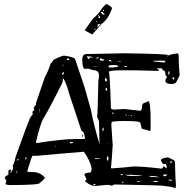

<svg xmlns="http://www.w3.org/2000/svg" viewBox="-20 -930 959 969"><path d="M417 -657.2 606.4 -661.1Q829.1 -658.2 829.1 -651.4Q829.1 -648.4 822.3 -647.5V-645.5H824.2Q834 -656.2 874 -660.2L877.9 -661.1Q881.8 -654.3 881.8 -647.5Q881.8 -596.7 886.7 -549.8L868.2 -512.7Q857.4 -505.9 845.7 -505.9Q814.5 -505.9 814.5 -524.4V-527.3Q816.4 -532.2 824.2 -542Q814.5 -545.9 814.5 -558.6Q814.5 -576.2 799.8 -576.2Q799.8 -585 797.9 -585H771.5V-584Q771.5 -582 783.2 -577.1V-574.2L775.4 -572.3L655.3 -575.2H592.8Q529.3 -575.2 529.3 -566.4Q534.2 -566.4 540 -382.8Q546.9 -377 551.8 -377H558.6L607.4 -379.9L686.5 -371.1Q697.3 -371.1 697.3 -398.4Q697.3 -409.2 720.7 -415L727.5 -419.9Q740.2 -419.9 740.2 -319.3V-279.3Q740.2 -270.5 735.4 -268.6Q724.6 -274.4 698.2 -279.3Q694.3 -279.3 688.5 -309.6Q688.5 -319.3 612.3 -319.3Q543 -319.3 543 -312.5L542 -297.9L548.8 -198.2Q545.9 -141.6 540 -82L543 -80.1Q616.2 -85 652.3 -89.8H654.3Q704.1 -89.8 793 -79.1H794.9Q801.8 -79.1 803.7 -89.8H809.6L819.3 -80.1H820.3L821.3 -85Q821.3 -102.5 813.5 -102.5L806.6 -100.6Q796.9 -107.4 792 -121.1Q792 -131.8 828.1 -135.7Q830.1 -135.7 852.5 -124Q863.3 -124 863.3 -103.5Q865.2 -20.5 868.2 8.8L865.2 18.6H860.4Q851.6 12.7 809.6 8.8Q809.6 4.9 553.7 1V2Q553.7 5.9 542 6.8L529.3 2.9H519.5L459 8.8Q438.5 8.8 408.2 -15.6L416 -23.4V-27.3L406.2 -47.9Q406.2 -58.6 438.5 -59.6L442.4 -74.2L441.4 -84V-85Q433.6 -121.1 403.3 -164.1H402.3Q300.8 -156.2 165 -143.6H143.6Q139.6 -139.6 117.2 -65.4Q121.1 -61.5 127.9 -61.5H147.5Q181.6 -61.5 206.1 -34.2V-33.2Q206.1 -26.4 180.7 -6.8Q180.7 3.9 32.2 3.9Q7.8 2.9 7.8 -2L11.7 -14.6V-15.6Q11.7 -19.5 3.9 -33.2Q3.9 -39.1 21.5 -47.9L22.5 -50.8V-65.4Q22.5 -74.2 32.2 -74.2L36.1 -70.3L32.2 -58.6L33.2 -57.6H34.2Q45.9 -74.2 45.9 -81.1V-85Q45.9 -90.8 43 -90.8Q52.7 -108.4 58.6 -137.7L109.4 -278.3L127.9 -324.2Q127.9 -333 145.5 -353.5V-355.5L142.6 -365.2Q153.3 -373 153.3 -377.9L150.4 -380.9Q150.4 -390.6 162.1 -401.4L161.1 -408.2L206.1 -540Q222.7 -569.3 236.3 -610.4Q239.3 -610.4 251 -628.9Q291 -648.4 302.7 -649.4Q360.4 -641.6 360.4 -627.9L407.2 -488.3L438.5 -377Q454.1 -295.9 482.4 -202.1L479.5 -315.4Q479.5 -323.2 469.7 -339.8Q472.7 -339.8 476.6 -527.3Q479.5 -531.2 479.5 -546.9V-549.8Q479.5 -576.2 448.2 -576.2L423.8 -584L411.1 -582Q395.5 -582 395.5 -626L394.5 -627Q395.5 -657.2 416 -657.2ZM162.1 -214.8V-210L165 -208Q293 -228.5 366.2 -228.5H406.2L409.2 -232.4V-233.4Q404.3 -268.6 391.6 -268.6L330.1 -454.1Q319.3 -494.1 308.6 -518.6Q303.7 -530.3 296.9 -535.2Q296.9 -525.4 295.9 -514.6Q227.5 -377.9 197.3 -329.1Q181.6 -298.8 162.1 -214.8ZM527.3 -595.7V-594.7Q530.3 -588.9 537.1 -588.9H539.1Q576.2 -590.8 576.2 -594.7V-595.7Q576.2 -601.6 551.8 -601.6H548.8Q527.3 -601.6 527.3 -595.7ZM789.1 -624 753.9 -623V-620.1L809.6 -614.3L814.5 -619.1V-623ZM638.7 -47.9H616.2V-44.9L638.7 -42H696.3Q696.3 -45.9 638.7 -47.9ZM743.2 -42H733.4V-40Q733.4 -37.1 780.3 -35.2V-37.1Q762.7 -42 743.2 -42ZM420.9 -645.5H417L426.8 -630.9Q433.6 -640.6 438.5 -640.6L445.3 -638.7L448.2 -641.6Q439.5 -645.5 420.9 -645.5ZM487.3 -635.7 483.4 -630.9V-628.9Q485.4 -624 494.1 -624H505.9V-627.9Q493.2 -635.7 487.3 -635.7ZM512.7 -537.1 509.8 -532.2V-524.4Q512.7 -518.6 517.6 -518.6L519.5 -522.5Q519.5 -534.2 512.7 -537.1ZM523.4 -140.6H521.5L519.5 -134.8V-122.1L521.5 -121.1V-119.1Q527.3 -119.1 527.3 -130.9Q527.3 -139.6 523.4 -140.6ZM807.6 -49.8 803.7 -45.9V-44.9Q805.7 -40 811.5 -40Q821.3 -43 821.3 -45.9V-47.9L819.3 -49.8ZM752 -13.7 761.7 -11.7H770.5Q777.3 -11.7 778.3 -15.6H777.3L765.6 -17.6Q752 -15.6 752 -13.7ZM829.1 -557.6V-555.7L831.1 -552.7Q834 -552.7 835.9 -564.5L835 -570.3H832Q829.1 -570.3 829.1 -557.6ZM293 -553.7H293.9Q302.7 -553.7 302.7 -561.5V-565.4H299.8Q293 -561.5 293 -553.7ZM322.3 -634.8H317.4V-629.9L320.3 -627H328.1L330.1 -628.9V-629.9Q328.1 -634.8 322.3 -634.8ZM517.6 -487.3 512.7 -483.4V-476.6L515.6 -472.7H518.6L521.5 -475.6ZM848.6 -532.2H850.6L853.5 -529.3V-528.3Q859.4 -528.3 859.4 -540H856.4Q851.6 -538.1 848.6 -532.2ZM840.8 -23.4H831.1V-20.5L841.8 -17.6H844.7L847.7 -20.5V-22.5ZM608.4 -596.7 606.4 -594.7Q607.4 -591.8 613.3 -591.8H614.3Q621.1 -591.8 622.1 -594.7L619.1 -596.7ZM334 -212.9 332 -209 334 -207H338.9Q347.7 -207 348.6 -210.9V-212.9ZM676.8 -15.6H671.9V-13.7L672.9 -11.7H688.5V-13.7ZM483.4 -130.9H459V-127L483.4 -127.9ZM502.9 -285.2H499L497.1 -278.3V-269.5H500L502.9 -272.5ZM465.8 -636.7Q465.8 -634.8 469.7 -634.8L478.5 -636.7V-640.6H472.7Q465.8 -639.6 465.8 -636.7ZM110.4 -135.7H108.4L107.4 -129.9L108.4 -125H110.4L113.3 -127.9V-134.8ZM534.2 -627H529.3V-626Q531.2 -620.1 539.1 -620.1H543V-621.1Q541 -627 534.2 -627ZM598.6 -50.8H588.9V-47.9L591.8 -45.9H594.7L601.6 -47.9ZM472.7 -592.8H450.2V-591.8H472.7ZM451.2 2.9V4.9H455.1Q460.9 4.9 461.9 1L460.9 -1Q457 -1 455.1 -2Q453.1 -1 451.2 2.9ZM838.9 -109.4 841.8 -107.4Q847.7 -109.4 847.7 -110.4V-114.3L844.7 -116.2Q838.9 -115.2 838.9 -109.4ZM574.2 -621.1Q574.2 -618.2 591.8 -618.2Q591.8 -621.1 574.2 -621.1ZM72.3 -128.9 65.4 -123V-120.1Q73.2 -120.1 74.2 -127ZM394.5 -245.1 398.4 -250 399.4 -249V-241.2L396.5 -238.3ZM181.6 -363.3 178.7 -382.8 177.7 -377V-374H178.7Q181.6 -357.4 181.6 -361.3ZM599.6 -13.7 595.7 -10.7V-7.8H601.6L602.5 -10.7V-11.7L601.6 -13.7ZM548.8 -362.3 545.9 -358.4V-356.4H553.7V-360.4L549.8 -362.3ZM644.5 -349.6H638.7V-348.6L642.6 -345.7H646.5V-346.7ZM65.4 -65.4 61.5 -64.5V-61.5L64.5 -58.6H65.4L67.4 -61.5ZM617.2 -352.5H614.3V-349.6L617.2 -346.7H619.1V-349.6ZM296.9 -601.6H295.9V-599.6L297.9 -596.7H299.8V-599.6ZM260.7 -193.4H257.8V-190.4H260.7ZM630.9 -349.6H627.9V-346.7H630.9ZM524.4 -209H522.5V-206.1H524.4ZM171.9 -352.5H170.9V-349.6H171.9ZM560.5 -638.7H557.6V-637.7H560.5ZM482.4 -801.8H481.4L477.5 -797.9Q484.4 -806.6 486.3 -807.6V-808.6H479.5L471.7 -806.6V-805.7L476.6 -797.9L479.5 -793.9L454.1 -765.6L445.3 -755.9L407.2 -777.3L445.3 -830.1Q447.3 -835.9 450.2 -836.9Q480.5 -863.3 487.3 -877Q499 -895.5 516.6 -910.2Q535.2 -902.3 545.9 -889.6Q526.4 -831.1 488.3 -805.7V-802.7L480.5 -794.9ZM510.7 -854.5 499 -867.2Q509.8 -880.9 500 -880.9H498V-878.9L502.9 -872.1L499 -870.1H491.2L489.3 -868.2V-867.2V-865.2Q494.1 -862.3 500 -854.5Q500 -859.4 510.7 -854.5ZM485.4 -839.8V-840.8Q486.3 -847.7 482.4 -848.6H480.5L477.5 -846.7Q476.6 -842.8 477.5 -840.3Q478.5 -837.9 482.4 -838.9ZM460 -785.2H457L456.1 -782.2L460.9 -777.3H461.9ZM474.6 -797.9 473.6 -800.8 470.7 -796.9V-795.9L471.7 -792L474.6 -794.9ZM478.5 -851.6 476.6 -855.5 474.6 -854.5Q474.6 -849.6 475.6 -849.6H478.5ZM468.8 -822.3 467.8 -823.2H464.8V-821.3L466.8 -819.3H468.8Z"/></svg>

Font: Love Ya Like A Sister
Style: Regular
Weight: 400
Designer: Kimberly Geswein
Foundry: Kimberly Geswein
Version: Version 1.002 2007